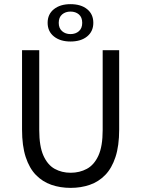

<svg xmlns="http://www.w3.org/2000/svg" viewBox="-20 -900 685 932"><path d="M322.8 12Q272.5 12 229.4 -2.9Q186.3 -17.9 154.4 -50.6Q122.5 -83.4 104.7 -137.9Q87 -192.4 87 -271V-656.3H170.5V-268.7Q170.5 -189.9 190.8 -144.6Q211.1 -99.4 245.5 -80.4Q280 -61.4 322.8 -61.4Q366.3 -61.4 401.6 -80.4Q436.9 -99.4 457.7 -144.6Q478.4 -189.9 478.4 -268.7V-656.3H558.5V-271Q558.5 -192.4 540.6 -137.9Q522.7 -83.4 490.8 -50.6Q459 -17.9 416.1 -2.9Q373.1 12 322.8 12ZM322 -698.5Q272.2 -698.5 241.7 -723.1Q211.2 -747.6 211.2 -789.3Q211.2 -831.1 241.7 -855.4Q272.2 -879.8 322 -879.8Q373 -879.8 403 -855.5Q433 -831.2 433 -789.2Q433 -747.6 403 -723.1Q373 -698.5 322 -698.5ZM322 -734.5Q347 -734.5 363.1 -748.7Q379.1 -762.9 379.1 -789Q379.1 -816 363.1 -829.9Q347 -843.8 322 -843.8Q297.8 -843.8 281.5 -829.9Q265.1 -816 265.1 -789Q265.1 -762.9 281.5 -748.7Q297.8 -734.5 322 -734.5Z"/></svg>

Font: Source Sans 3 Variable
Style: Regular
Weight: 200
Designer: Paul D. Hunt
Foundry: Adobe Systems Incorporated
Version: Version 3.026